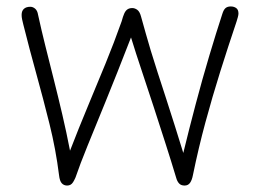

<svg xmlns="http://www.w3.org/2000/svg" viewBox="-20 -563 786 595"><path d="M552 12Q541 12 535 5.5Q529 -1 526 -12Q511 -62 493 -118Q475 -174 456.5 -231Q438 -288 419.5 -343Q401 -398 386 -447Q341 -331 307.5 -249Q274 -167 251 -110.5Q228 -54 214 -13Q210 -4 206.5 1.5Q203 7 198.5 9.5Q194 12 188 12Q178 12 171.5 5Q165 -2 163 -20Q153 -100 133.5 -178.5Q114 -257 92.5 -334.5Q71 -412 52 -488Q50 -496 48.5 -503Q47 -510 47 -517Q47 -529 54 -535.5Q61 -542 74 -542Q82 -542 89 -536Q96 -530 98 -517Q108 -471 120.5 -421Q133 -371 146.5 -317.5Q160 -264 173 -208.5Q186 -153 197 -96Q224 -166 252 -233Q280 -300 307 -366Q334 -432 357 -497Q361 -512 365 -521Q369 -530 375 -534Q381 -538 390 -538Q398 -538 405.5 -532.5Q413 -527 417 -512Q425 -484 432 -458.5Q439 -433 447 -407Q456 -377 468.5 -338.5Q481 -300 495 -257Q509 -214 522.5 -171Q536 -128 548 -89Q566 -163 586.5 -240.5Q607 -318 628.5 -390Q650 -462 669 -520Q673 -533 679 -538Q685 -543 695 -543Q705 -543 712 -538Q719 -533 719 -521Q719 -517 717 -509.5Q715 -502 713 -496Q687 -419 662.5 -341Q638 -263 616.5 -183.5Q595 -104 578 -21Q575 -5 569 3.5Q563 12 552 12Z"/></svg>

Font: Playpen Sans ExtraLight
Style: Regular
Weight: 250
Designer: Laura Meseguer, Veronika Burian, José Scaglione
Foundry: TypeTogether
Version: Version 1.001